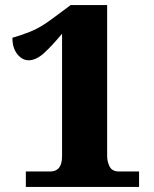

<svg xmlns="http://www.w3.org/2000/svg" viewBox="-20 -738 609 758"><path d="M82 -61H178Q225 -61 225 -121V-605Q187 -559 155 -529.5Q123 -500 93 -500Q68 -500 48.5 -524Q29 -548 29 -589Q59 -597 99.5 -613Q140 -629 189 -666L259 -718H403V-121Q403 -101 412.5 -81Q422 -61 451 -61H529V0H82Z"/></svg>

Font: Noto Serif Sinhala Black
Style: Regular
Weight: 900
Designer: Jelle Bosma - Monotype Design Team
Foundry: Monotype Imaging Inc.
Version: Version 2.007; ttfautohint (v1.8.4.7-5d5b)